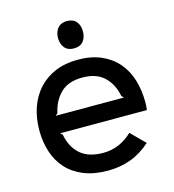

<svg xmlns="http://www.w3.org/2000/svg" viewBox="-126 -971 981 1085"><g transform="rotate(-15 365.0 -428.5)"><path d="M438 -787Q438 -752 419.5 -729.5Q401 -707 365 -707Q329 -707 310.5 -729.5Q292 -752 292 -787Q292 -822 311 -844.5Q330 -867 365 -867Q401 -867 419.5 -845Q438 -823 438 -787ZM675 -310Q675 -288 672 -264H165L177 -252Q191 -178 238.5 -136Q286 -94 372 -94Q422 -94 463.5 -112Q505 -130 543 -165L623 -85Q569 -36 506.5 -13Q444 10 372 10Q291 10 231 -14.5Q171 -39 132 -82Q93 -125 74 -183.5Q55 -242 55 -310Q55 -382 76 -442.5Q97 -503 137 -547Q177 -591 235 -615.5Q293 -640 367 -640Q445 -640 503 -615Q561 -590 599.5 -545.5Q638 -501 656.5 -440.5Q675 -380 675 -310ZM565 -366 553 -378Q539 -450 493.5 -493Q448 -536 367 -536Q284 -536 239 -492Q194 -448 179 -378L166 -366Z"/></g></svg>

Font: Sinkin Sans 500 Medium
Style: 500 Medium
Weight: 500
Designer: Keith Bates
Foundry: K-Type
Version: Sinkin Sans (version 1.0)  by Keith Bates   •   © 2014   www